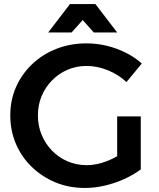

<svg xmlns="http://www.w3.org/2000/svg" viewBox="-20 -923 787 952"><path d="M607 -516Q568 -553 515 -574.5Q462 -596 409 -596Q358 -596 314.5 -577Q271 -558 238 -524.5Q205 -491 186.5 -447Q168 -403 168 -351Q168 -299 186.5 -254.5Q205 -210 238 -176Q271 -142 315 -123Q359 -104 410 -104Q457 -104 508.5 -123.5Q560 -143 601 -176L678 -83Q642 -56 595.5 -35Q549 -14 499 -2.5Q449 9 401 9Q322 9 255.5 -18.5Q189 -46 138 -95Q87 -144 59 -209.5Q31 -275 31 -351Q31 -427 59.5 -491.5Q88 -556 139.5 -605Q191 -654 260 -681Q329 -708 409 -708Q460 -708 509.5 -696Q559 -684 604 -661.5Q649 -639 683 -608ZM561 -346H678V-83H561ZM327 -903H453L561 -762H445L353 -865H427L335 -762H219Z"/></svg>

Font: Alexandria Medium
Style: Regular
Weight: 500
Designer: Mohamed Gaber
Foundry: Kief Type Foundry
Version: Version 5.100